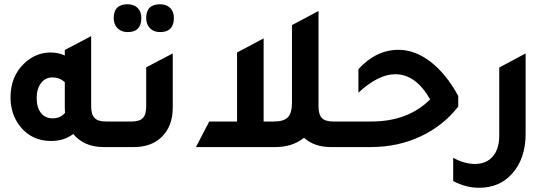

<svg xmlns="http://www.w3.org/2000/svg" viewBox="-20 -697 2601 910"><path d="M482.9 -121.1H573.2V0H471.2Q378.4 0 327.1 -62Q284.2 -28.8 222.2 -28.8Q130.4 -28.8 75.2 -98.1Q30.3 -155.3 29.8 -234.9Q29.8 -334 94.2 -396Q148.4 -447.8 219.2 -448.2Q256.3 -448.2 287.1 -434.1V-460L412.1 -525.9V-192.9Q412.1 -153.8 428.5 -137.5Q444.8 -121.1 482.9 -121.1ZM287.1 -308.1Q261.2 -330.1 228 -330.1Q194.8 -330.1 174.3 -303Q153.8 -275.9 153.8 -231.9Q153.8 -188 173.8 -162.1Q193.8 -136.2 229 -136.2Q267.1 -136.2 288.1 -162.1Q287.1 -169.9 287.1 -187Z M585 -544.9Q555.2 -544.9 537.1 -563Q519 -581.1 519 -611.8Q519 -676.8 585 -676.8Q614.7 -676.8 632.3 -659.4Q649.9 -642.1 649.9 -611.8Q649.9 -544.9 585 -544.9ZM738.8 -544.9Q709 -544.9 690.9 -563Q672.9 -581.1 672.9 -611.8Q672.9 -676.8 738.8 -676.8Q768.6 -676.8 786.4 -659.4Q804.2 -642.1 804.2 -611.8Q803.7 -544.9 738.8 -544.9ZM513.2 0V-121.1H603Q641.1 -121.1 657 -137.5Q672.9 -153.8 672.9 -192.9V-377.9L798.8 -443.8V-187Q798.8 -96.2 743.2 -44.9Q694.3 0 614.7 0Z M1559.6 -121.1H1649.9V0H1547.9Q1469.7 0 1420.9 -43.9Q1365.7 0 1285.6 0H908.7L971.7 -121.1H1103.5V-448.2L1229.5 -515.1V-121.1H1278.8Q1324.7 -121.1 1344.2 -141.1Q1363.8 -161.1 1363.8 -209V-578.1L1489.7 -645V-192.9Q1489.7 -153.8 1505.6 -137.5Q1521.5 -121.1 1559.6 -121.1Z M1589.8 0V-121.1H1738.8Q1914.6 -121.1 2018.6 -226.1Q1950.7 -345.2 1853.5 -345.2Q1773.4 -345.2 1678.7 -257.8V-369.1Q1762.7 -460.9 1868.7 -460.9Q1946.8 -460.9 2020.8 -404.1Q2094.7 -347.2 2151.9 -242.2V-191.9Q2080.1 -100.1 1972.4 -50Q1864.7 0 1737.8 0Z M2471.2 -62Q2471.2 54.2 2407.2 126Q2348.1 192.9 2251 192.9Q2188 192.9 2127.9 161.1V50.8Q2179.7 79.6 2230 80.1Q2285.2 80.1 2315.7 44.4Q2346.2 8.8 2346.2 -54.2V-377L2471.2 -443.8Z"/></svg>

Font: Tajawal
Style: Bold
Weight: 700
Designer: Boutros Fonts
Foundry: Created by Boutros International 2017
Version: Version 1.700